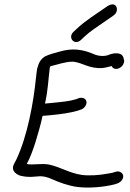

<svg xmlns="http://www.w3.org/2000/svg" viewBox="-20 -848 593 875"><path d="M207 -540C207 -541 209 -543 209 -545C210 -546 212 -547 213 -547C245 -554 276 -567 313 -567C359 -562 385 -534 447 -538C465 -540 476 -544 489 -547C499 -522 543 -535 546 -570V-571L544 -579C540 -613 498 -608 473 -597C451 -589 422 -594 406 -602C385 -611 358 -620 329 -622C302 -624 278 -620 256 -614C228 -606 208 -602 183 -590V-589C166 -579 156 -561 151 -540L150 -539C148 -524 145 -509 144 -494C133 -382 105 -227 54 -120L44 -101C26 -67 61 -49 78 -46L96 -43C114 -41 133 -42 152 -44C176 -47 198 -40 218 -31C250 -17 289 -2 332 4C388 11 456 4 503 -8L515 -12C521 -14 529 -19 535 -26C547 -43 541 -57 530 -63C525 -66 518 -68 511 -66L499 -63L498 -62C493 -60 482 -59 466 -56C435 -50 387 -46 352 -51C297 -59 257 -86 204 -98C166 -105 126 -94 102 -101C117 -128 129 -161 141 -198C152 -235 165 -277 174 -320L210 -323C261 -328 296 -333 332 -343L347 -348C355 -350 363 -356 368 -363C383 -385 370 -406 344 -402H343L327 -396C295 -386 265 -384 217 -379L185 -376C199 -437 200 -486 207 -540ZM351 -668 367 -683C388 -703 420 -724 449 -744C467 -756 480 -766 487 -770L498 -778C506 -784 510 -790 512 -798C515 -811 510 -828 493 -828C487 -828 480 -826 473 -822L461 -814C424 -788 366 -752 330 -717L314 -702C287 -675 321 -637 351 -668Z"/></svg>

Font: Stray Cat
Style: BdObl
Weight: 700
Version: Version 1.0